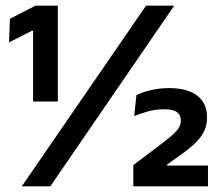

<svg xmlns="http://www.w3.org/2000/svg" viewBox="-20 -659 774 679"><path d="M184.5 -300H97V-550H92.5L12 -509L15 -592.5L105.5 -639H184.5ZM158 0H57L496.5 -639H596ZM715.5 0H451.5V-75L549 -149Q570 -165 586 -178.5Q602 -192 610.8 -204.8Q619.5 -217.5 619.5 -231.5V-234.5Q619.5 -252 606 -262.2Q592.5 -272.5 559.5 -272.5Q530 -272.5 503.2 -265Q476.5 -257.5 454.5 -248.5L462.5 -322.5Q482.5 -333 513.2 -340.2Q544 -347.5 577.5 -347.5Q643.5 -347.5 677.8 -320.5Q712 -293.5 712 -246.5V-242Q712 -216 702 -195.2Q692 -174.5 673.2 -155.8Q654.5 -137 626 -116.5L571 -77V-61L530 -73.5H715.5Z"/></svg>

Font: Anek Devanagari Medium SemiBold
Style: Regular
Weight: 600
Version: Version 1.003